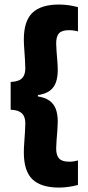

<svg xmlns="http://www.w3.org/2000/svg" viewBox="-20 -698 388 846"><path d="M323.5 -666.5V-559.5Q315.5 -562 305 -563.5Q294.5 -565 283 -565Q253 -565 240.2 -551.5Q227.5 -538 227.5 -507Q227.5 -494.5 229.2 -472Q231 -449.5 232.8 -426.8Q234.5 -404 234.5 -389Q234.5 -358.5 226.5 -335.5Q218.5 -312.5 199.5 -298.2Q180.5 -284 147 -279V-270L141 -274Q177 -269.5 197.5 -254.8Q218 -240 226.2 -216.8Q234.5 -193.5 234.5 -162Q234.5 -147.5 232.8 -124.5Q231 -101.5 229.2 -79.2Q227.5 -57 227.5 -43.5Q227.5 -13 240.8 0.8Q254 14.5 284.5 14.5Q296 14.5 306 12.8Q316 11 323.5 9V117Q305 122 283.5 125.2Q262 128.5 240 128.5Q161 128.5 123 92.2Q85 56 85 -27Q85 -43.5 86.8 -67.8Q88.5 -92 90 -116Q91.5 -140 91.5 -154Q91.5 -173.5 85.2 -186.5Q79 -199.5 65 -206.5Q51 -213.5 27 -214.5V-337Q51 -338 65 -344.8Q79 -351.5 85.2 -364.8Q91.5 -378 91.5 -397.5Q91.5 -412 90 -435.5Q88.5 -459 86.8 -483.5Q85 -508 85 -523.5Q85 -605.5 123 -641.8Q161 -678 240 -678Q262 -678 283.8 -674.8Q305.5 -671.5 323.5 -666.5Z"/></svg>

Font: Anek Bangla Medium
Style: Bold
Weight: 700
Version: Version 1.003